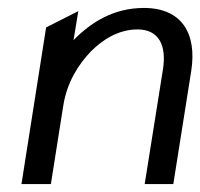

<svg xmlns="http://www.w3.org/2000/svg" viewBox="-20 -463 504 483"><path d="M34 0H108L139 -196C148 -255 177 -301 209 -334C238 -363 278 -389 326 -389C381 -389 399 -347 390 -289L344 0H416L461 -284C476 -379 437 -443 342 -443C264 -443 207 -405 165 -362L177 -435L96 -394Z"/></svg>

Font: Charger Sport
Style: DfObl
Weight: 400
Designer: Jasper
Foundry: Cannot Into Space Fonts
Version: Version 1.1